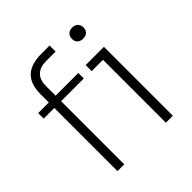

<svg xmlns="http://www.w3.org/2000/svg" viewBox="-194 -885 1034 1034"><g transform="rotate(-45 322.5 -368.5)"><path d="M169.9 0H118.2V-481H37.1V-522.9H118.2V-585Q118.2 -662.6 157.2 -699.7Q196.3 -736.8 276.9 -736.8H337.9V-690.9H265.1Q218.8 -690.9 194.3 -666.7Q169.9 -642.6 169.9 -598.1V-522.9H342.8V-481H169.9ZM448.2 -676.8Q448.2 -695.3 459.7 -707.3Q471.2 -719.2 492.2 -719.2Q513.2 -719.2 524.7 -707.3Q536.1 -695.3 536.1 -676.8Q536.1 -657.7 524.7 -646.2Q513.2 -634.8 492.2 -634.8Q471.2 -634.8 459.7 -646.2Q448.2 -657.7 448.2 -676.8ZM540 0H486.8V-479H400.9V-524.9H540Z"/></g></svg>

Font: Sora ExtraLight
Style: Regular
Weight: 200
Designer: Jonathan Barnbrook, Julián Moncada
Foundry: Barnbrook Fonts
Version: Version 2.000